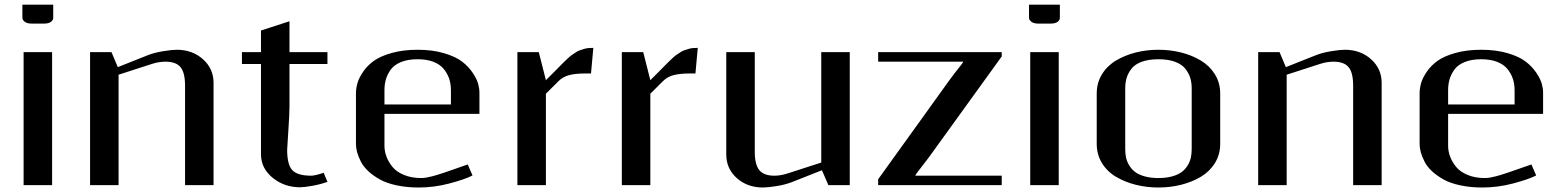

<svg xmlns="http://www.w3.org/2000/svg" viewBox="-20 -812 6870 842"><path d="M78.1 -791.5H213.4V-734.4Q213.4 -723.6 203.4 -716.1Q193.4 -708.5 171.9 -708.5H119.6Q98.6 -708.5 88.4 -716.6Q78.1 -724.6 78.1 -734.4ZM83.5 0V-583.5H208.5V0Z M375 0V-583.5H468.8L496.6 -517.6L627.9 -569.8Q657.7 -581.5 696.3 -587.6Q734.9 -593.8 754.9 -593.8Q823.7 -593.8 870.1 -552.2Q916.5 -510.7 916.5 -448.7V0H791.5V-436.5Q791.5 -493.7 771.5 -517.6Q751.5 -541.5 706.1 -541.5Q676.8 -541.5 647.9 -532.2L500 -484.4V0Z M1124.5 -531.2H1041V-583.5H1124.5V-678.2L1249.5 -718.8V-583.5H1416V-531.2H1249.5V-343.8Q1249.5 -312.5 1244.4 -237.1Q1239.3 -161.6 1239.3 -155.3Q1239.3 -89.8 1262 -65.7Q1284.7 -41.5 1345.2 -41.5Q1360.4 -41.5 1399.4 -54.2L1416 -14.6Q1385.3 -3.4 1349.6 2.9Q1314 9.3 1296.4 9.3Q1226.6 9.3 1175.5 -32.5Q1124.5 -74.2 1124.5 -135.3Z M1827.1 -31.2Q1837.4 -31.2 1849.6 -33.2Q1861.8 -35.2 1875.2 -38.8Q1888.7 -42.5 1897.9 -45.2Q1907.2 -47.9 1919.7 -52.2Q1932.1 -56.6 1934.6 -57.1L2031.2 -90.8L2052.2 -42.5Q2017.6 -24.9 1950.4 -7.3Q1883.3 10.3 1816.9 10.3Q1763.2 10.3 1719 0.7Q1674.8 -8.8 1645.8 -25.1Q1616.7 -41.5 1595.5 -61Q1574.2 -80.6 1562.7 -103Q1551.3 -125.5 1546.1 -144.5Q1541 -163.6 1541 -181.2V-401.9Q1541 -423.8 1547.4 -446.8Q1553.7 -469.7 1572.3 -497.1Q1590.8 -524.4 1619.6 -545.2Q1648.4 -565.9 1698.2 -579.8Q1748 -593.8 1811.5 -593.8Q1877 -593.8 1927.7 -578.6Q1978.5 -563.5 2006.6 -541.7Q2034.7 -520 2053 -492.7Q2071.3 -465.3 2076.9 -444.3Q2082.5 -423.3 2082.5 -406.2V-312.5H1666V-172.9Q1666 -148.9 1674.8 -125.2Q1683.6 -101.6 1701.4 -79.8Q1719.2 -58.1 1752 -44.7Q1784.7 -31.2 1827.1 -31.2ZM1666 -354H1957.5V-416.5Q1957.5 -444.3 1949.5 -467.8Q1941.4 -491.2 1925 -510.7Q1908.7 -530.3 1879.6 -541.3Q1850.6 -552.2 1811.5 -552.2Q1768.6 -552.2 1738.3 -539.8Q1708 -527.3 1693.1 -506.1Q1678.2 -484.9 1672.1 -463.1Q1666 -441.4 1666 -416.5Z M2571.8 -489.7H2542.5Q2505.4 -489.7 2477.3 -482.9Q2449.2 -476.1 2428.2 -455.1L2374 -400.9V0H2249V-583.5H2342.8L2374 -460.4L2421.9 -508.3Q2425.3 -511.7 2439.2 -525.9Q2453.1 -540 2456.5 -543.2Q2460 -546.4 2471.7 -557.4Q2483.4 -568.4 2488 -571Q2492.7 -573.7 2503.2 -581.1Q2513.7 -588.4 2520.5 -590.6Q2527.3 -592.8 2538.1 -596.4Q2548.8 -600.1 2559.3 -601.1Q2569.8 -602.1 2582 -602.1Z M3029.8 -489.7H3000.5Q2963.4 -489.7 2935.3 -482.9Q2907.2 -476.1 2886.2 -455.1L2832 -400.9V0H2707V-583.5H2800.8L2832 -460.4L2879.9 -508.3Q2883.3 -511.7 2897.2 -525.9Q2911.1 -540 2914.6 -543.2Q2918 -546.4 2929.7 -557.4Q2941.4 -568.4 2946 -571Q2950.7 -573.7 2961.2 -581.1Q2971.7 -588.4 2978.5 -590.6Q2985.4 -592.8 2996.1 -596.4Q3006.8 -600.1 3017.3 -601.1Q3027.8 -602.1 3040 -602.1Z M3165 -583.5Q3165 -583.5 3290 -583.5V-147Q3290 -89.8 3310.1 -65.7Q3330.1 -41.5 3375.5 -41.5Q3403.3 -41.5 3433.6 -51.3L3581.5 -99.1V-583.5H3706.5V0H3612.8L3584.5 -65.4L3453.6 -13.7Q3423.8 -2 3385 4.2Q3346.2 10.3 3326.2 10.3Q3257.3 10.3 3211.2 -31Q3165 -72.3 3165 -134.3Z M3831.1 -25.9 4143.6 -460.4Q4152.3 -473.1 4168.2 -493.2Q4184.1 -513.2 4194.1 -526.1Q4204.1 -539.1 4204.1 -541.5H3831.1V-583.5H4373V-564.5L4054.2 -123Q4048.3 -114.7 4032.5 -94.5Q4016.6 -74.2 4005.1 -59.1Q3993.7 -43.9 3993.7 -41.5H4373V0H3831.1Z M4492.7 -791.5H4627.9V-734.4Q4627.9 -723.6 4617.9 -716.1Q4607.9 -708.5 4586.4 -708.5H4534.2Q4513.2 -708.5 4502.9 -716.6Q4492.7 -724.6 4492.7 -734.4ZM4498 0V-583.5H4623V0Z M4914.6 -158.2Q4914.6 -138.7 4918 -121.8Q4921.4 -105 4931.4 -87.9Q4941.4 -70.8 4957 -58.6Q4972.7 -46.4 4999 -38.8Q5025.4 -31.2 5060.1 -31.2Q5094.7 -31.2 5121.3 -38.8Q5147.9 -46.4 5163.6 -58.6Q5179.2 -70.8 5189.2 -87.9Q5199.2 -105 5202.6 -121.8Q5206.1 -138.7 5206.1 -158.2V-424.8Q5206.1 -449.7 5199.7 -470.5Q5193.4 -491.2 5178.2 -510.5Q5163.1 -529.8 5133.1 -541Q5103 -552.2 5060.1 -552.2Q5017.1 -552.2 4986.8 -541Q4956.5 -529.8 4941.7 -510.3Q4926.8 -490.7 4920.7 -470.2Q4914.6 -449.7 4914.6 -424.8ZM4789.6 -181.2V-401.9Q4789.6 -448.7 4812.5 -486.1Q4835.4 -523.4 4874.3 -546.6Q4913.1 -569.8 4960.7 -581.8Q5008.3 -593.8 5060.1 -593.8Q5111.8 -593.8 5159.7 -581.8Q5207.5 -569.8 5246.1 -546.6Q5284.7 -523.4 5307.9 -486.1Q5331.1 -448.7 5331.1 -401.9V-181.2Q5331.1 -134.3 5307.9 -96.9Q5284.7 -59.6 5246.1 -36.6Q5207.5 -13.7 5159.7 -1.7Q5111.8 10.3 5060.1 10.3Q5008.3 10.3 4960.7 -1.7Q4913.1 -13.7 4874.3 -36.6Q4835.4 -59.6 4812.5 -96.9Q4789.6 -134.3 4789.6 -181.2Z M5497.6 0V-583.5H5591.3L5619.1 -517.6L5750.5 -569.8Q5780.3 -581.5 5818.8 -587.6Q5857.4 -593.8 5877.4 -593.8Q5946.3 -593.8 5992.7 -552.2Q6039.1 -510.7 6039.1 -448.7V0H5914.1V-436.5Q5914.1 -493.7 5894 -517.6Q5874 -541.5 5828.6 -541.5Q5799.3 -541.5 5770.5 -532.2L5622.6 -484.4V0Z M6491.7 -31.2Q6502 -31.2 6514.2 -33.2Q6526.4 -35.2 6539.8 -38.8Q6553.2 -42.5 6562.5 -45.2Q6571.8 -47.9 6584.2 -52.2Q6596.7 -56.6 6599.1 -57.1L6695.8 -90.8L6716.8 -42.5Q6682.1 -24.9 6615 -7.3Q6547.9 10.3 6481.4 10.3Q6427.7 10.3 6383.5 0.7Q6339.4 -8.8 6310.3 -25.1Q6281.2 -41.5 6260 -61Q6238.8 -80.6 6227.3 -103Q6215.8 -125.5 6210.7 -144.5Q6205.6 -163.6 6205.6 -181.2V-401.9Q6205.6 -423.8 6211.9 -446.8Q6218.3 -469.7 6236.8 -497.1Q6255.4 -524.4 6284.2 -545.2Q6313 -565.9 6362.8 -579.8Q6412.6 -593.8 6476.1 -593.8Q6541.5 -593.8 6592.3 -578.6Q6643.1 -563.5 6671.1 -541.7Q6699.2 -520 6717.5 -492.7Q6735.8 -465.3 6741.5 -444.3Q6747.1 -423.3 6747.1 -406.2V-312.5H6330.6V-172.9Q6330.6 -148.9 6339.4 -125.2Q6348.1 -101.6 6366 -79.8Q6383.8 -58.1 6416.5 -44.7Q6449.2 -31.2 6491.7 -31.2ZM6330.6 -354H6622.1V-416.5Q6622.1 -444.3 6614 -467.8Q6606 -491.2 6589.6 -510.7Q6573.2 -530.3 6544.2 -541.3Q6515.1 -552.2 6476.1 -552.2Q6433.1 -552.2 6402.8 -539.8Q6372.6 -527.3 6357.7 -506.1Q6342.8 -484.9 6336.7 -463.1Q6330.6 -441.4 6330.6 -416.5Z"/></svg>

Font: Resagnicto
Style: Bold
Weight: 700
Version: Version 0.9991